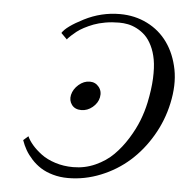

<svg xmlns="http://www.w3.org/2000/svg" viewBox="-50 -706 738 764"><g transform="rotate(5 319.5 -324.0)"><path d="M278.3 -264.2Q252.9 -264.2 240.2 -281.2Q227.5 -298.3 232.4 -320.8Q237.8 -344.2 258.3 -362.1Q278.8 -379.9 302.7 -379.9Q325.2 -379.9 339.1 -362.5Q353 -345.2 348.1 -320.8Q343.3 -297.9 323 -281Q302.7 -264.2 278.3 -264.2ZM196.8 -539.1 172.9 -563Q189 -589.4 256.6 -623.8Q324.2 -658.2 398.9 -658.2Q458.5 -658.2 508.3 -633.3Q558.1 -608.4 589.8 -563.7Q621.6 -519 633.8 -457Q645.5 -396 629.4 -321.8Q614.3 -252 578.6 -191.4Q542.5 -129.9 492.7 -85.7Q442.9 -41.5 379.4 -15.9Q315.9 9.8 249 9.8Q216.8 9.8 188.5 1.7Q160.2 -6.3 139.6 -19.5Q119.1 -32.7 102.8 -50.5Q86.4 -68.4 75.9 -86.7Q65.4 -105 58.6 -125L78.1 -142.1Q85.4 -125.5 100.3 -108.2Q115.2 -90.8 137.9 -73.7Q160.6 -56.6 194.1 -45.9Q227.5 -35.2 265.6 -35.2Q312.5 -35.2 354.2 -54Q396 -72.8 425.5 -102.3Q455.1 -131.8 479 -170.2Q502.9 -208.5 517.1 -245.1Q530.8 -280.3 538.6 -316.9Q549.8 -370.6 551.8 -414.1Q553.7 -458.5 548.1 -489.5Q542.5 -520.5 530.5 -544.7Q518.6 -568.8 503.4 -583.5Q488.3 -598.1 469.7 -607.7Q451.2 -617.2 433.8 -620.6Q416.5 -624 398.4 -624Q369.6 -624 343.3 -619.4Q316.9 -614.7 297.1 -607.2Q277.3 -599.6 260.3 -590.6Q243.2 -581.5 231.9 -572.5Q220.7 -563.5 212.4 -555.9Q204.1 -548.3 200.2 -543.9Z"/></g></svg>

Font: Linux Biolinum G
Style: Italic
Weight: 400
Italic angle: -12°
Designer: Philipp H. Poll
Foundry: Philipp H. Poll
Version: Version 0.5.1